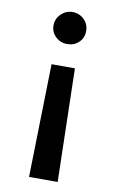

<svg xmlns="http://www.w3.org/2000/svg" viewBox="-82 -571 480 794"><g transform="rotate(10 158.0 -174.5)"><path d="M226.1 -458.5C226.1 -477.1 219.7 -493.2 206.5 -506.3C193.4 -519.5 176.8 -526.4 157.7 -526.4C138.7 -526.4 122.6 -519.5 109.4 -506.3C95.7 -493.2 88.9 -477.1 88.9 -458.5C88.9 -439.5 95.7 -423.8 109.4 -411.1C122.6 -398.4 138.7 -392.1 157.7 -392.1C176.8 -392.1 193.4 -398.4 206.5 -411.1C219.7 -423.8 226.1 -439.5 226.1 -458.5ZM98.1 176.3H218.3L207 -298.8H108.9Z"/></g></svg>

Font: Estedad SemiBold
Style: Regular
Weight: 600
Designer: Amin Abedi
Version: Version 7.3